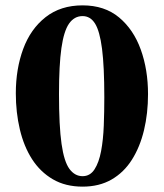

<svg xmlns="http://www.w3.org/2000/svg" viewBox="-20 -696 611 716"><path d="M288 0Q224 0 177 -27.5Q130 -55 99.5 -102.5Q69 -150 54 -213.5Q39 -277 39 -348Q39 -439 66.5 -513.5Q94 -588 150 -632Q206 -676 288 -676Q370 -676 424 -631Q478 -586 505 -511Q532 -436 532 -345Q532 -273 517 -210.5Q502 -148 472 -100.5Q442 -53 396 -26.5Q350 0 288 0ZM288 -39Q316 -39 332.5 -64.5Q349 -90 357 -132.5Q365 -175 367 -227.5Q369 -280 369 -333Q369 -448 360.5 -514Q352 -580 334.5 -608Q317 -636 288 -636Q257 -636 237.5 -608Q218 -580 209 -516.5Q200 -453 200 -345Q200 -226 209.5 -159.5Q219 -93 239 -66Q259 -39 288 -39Z"/></svg>

Font: Noto Nastaliq Urdu SemiBold
Style: Regular
Weight: 600
Version: Version 3.007